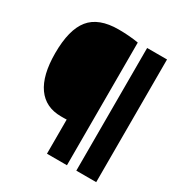

<svg xmlns="http://www.w3.org/2000/svg" viewBox="-175 -877 948 1003"><g transform="rotate(30 299.0 -375.0)"><path d="M251.5 0V-206Q242.5 -205.5 235 -205.5Q227.5 -205.5 217.5 -205.5Q124 -205.5 75 -274.5Q26 -343.5 26 -477Q26 -618.5 79.2 -684Q132.5 -749.5 252 -749.5Q283 -749.5 315 -747Q347 -744.5 372 -740V0ZM428.5 0V-740H548.5V0Z"/></g></svg>

Font: Encode Sans Condensed Condensed ExtraBold
Style: Regular
Weight: 800
Width: 3
Designer: Multiple Designers
Foundry: Impallari Type
Version: Version 3.000; ttfautohint (v1.8.3) -l 8 -r 50 -G 200 -x 14 